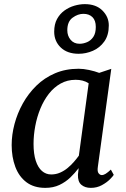

<svg xmlns="http://www.w3.org/2000/svg" viewBox="-20 -900 612 930"><path d="M454 -92.5Q450.5 -69.5 457.5 -60.8Q464.5 -52 473 -52Q482 -52 492.2 -58.5Q502.5 -65 517 -78.5L531 -53Q527 -46 512 -31Q497 -16 473.2 -3Q449.5 10 420 10Q391.5 10 374 -5Q356.5 -20 357.5 -54L361 -85.5Q343.5 -62.5 320.8 -40.5Q298 -18.5 268 -4.2Q238 10 199.5 10Q144.5 10 108.2 -17.2Q72 -44.5 54.2 -91.8Q36.5 -139 36.5 -197.5Q36.5 -247 50.2 -299Q64 -351 90.5 -398.8Q117 -446.5 156 -484.8Q195 -523 246.5 -545Q298 -567 361 -567Q384 -567 411.8 -561Q439.5 -555 460.5 -547L519 -566.5ZM409.5 -496.5Q396 -505.5 380 -509.5Q364 -513.5 346.5 -513.5Q306 -513.5 273.5 -495.2Q241 -477 216.5 -445.5Q192 -414 175.5 -373.8Q159 -333.5 150.8 -289.5Q142.5 -245.5 142.5 -203Q142.5 -154.5 153.2 -121.5Q164 -88.5 183.2 -71.8Q202.5 -55 228 -55Q251 -55 271 -63.8Q291 -72.5 307.8 -86.5Q324.5 -100.5 338 -116Q351.5 -131.5 362 -146ZM361 -639.5Q306 -639.5 274.2 -670Q242.5 -700.5 242.5 -746.5Q242.5 -782.5 256.2 -807.8Q270 -833 292.2 -849Q314.5 -865 340.5 -872.5Q366.5 -880 390.5 -880Q445 -880 476 -849.2Q507 -818.5 507 -777Q507 -729.5 485.2 -699Q463.5 -668.5 430 -654Q396.5 -639.5 361 -639.5ZM365.5 -688Q383.5 -688 401.8 -695.8Q420 -703.5 432 -721.2Q444 -739 444 -769.5Q444 -801 427.8 -817Q411.5 -833 384 -833Q357 -833 331.5 -814.2Q306 -795.5 306 -753.5Q306 -726.5 322 -707.2Q338 -688 365.5 -688Z"/></svg>

Font: Merriweather 20pt
Style: Italic
Weight: 400
Italic angle: -7.8°
Version: Version 2.101